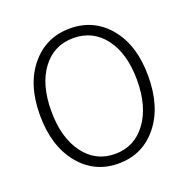

<svg xmlns="http://www.w3.org/2000/svg" viewBox="-133 -869 992 1009"><g transform="rotate(-20 363.0 -364.5)"><path d="M362.3 12.7Q228.5 12.7 144 -91.3Q59.6 -195.3 59.6 -367.2Q59.6 -538.1 144 -640.1Q228.5 -742.2 362.3 -742.2Q497.1 -742.2 581.1 -640.1Q665 -538.1 665 -367.2Q665 -194.3 581.1 -90.8Q497.1 12.7 362.3 12.7ZM362.3 -41Q470.7 -41 536.6 -129.9Q602.5 -218.8 602.5 -367.2Q602.5 -514.6 537.1 -601.6Q471.7 -688.5 362.3 -688.5Q252.9 -688.5 188 -601.6Q123 -514.6 123 -367.2Q123 -218.8 188.5 -129.9Q253.9 -41 362.3 -41Z"/></g></svg>

Font: irohamaru Light
Style: Regular
Weight: 200
Designer: [Source Han Sans]
Ryoko NISHIZUKA  (kana & ideographs); Paul D. Hunt (Latin, Greek & Cyrillic); Wenlong ZHANG  (bopomofo
Version: Version 1.01